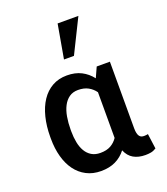

<svg xmlns="http://www.w3.org/2000/svg" viewBox="-149 -921 899 1035"><g transform="rotate(-20 300.0 -403.5)"><path d="M498 -528.3V-147Q498 -129.4 500.7 -118.2Q503.4 -106.9 508.3 -100.3Q513.2 -93.8 519.8 -91.3Q526.4 -88.9 534.2 -88.9Q547.4 -88.9 557.1 -91.3L568.8 -4.9Q553.2 4.9 538.3 7.6Q523.4 10.3 506.8 10.3Q467.3 10.3 439.2 -5.6Q411.1 -21.5 396.5 -56.6Q371.6 -24.4 336.2 -7.3Q300.8 9.8 252.9 9.8Q206.1 9.8 169.4 -9.3Q132.8 -28.3 107.9 -62.3Q83 -96.2 70.1 -143.3Q57.1 -190.4 57.1 -246.6V-256.8Q57.1 -318.4 70.1 -370.1Q83 -421.9 107.9 -459.2Q132.8 -496.6 169.4 -517.3Q206.1 -538.1 253.9 -538.1Q301.3 -538.1 336.2 -520.3Q371.1 -502.4 396 -470.2L422.4 -528.3ZM173.8 -246.6Q173.8 -212.4 179.7 -182.6Q185.5 -152.8 198.5 -130.9Q211.4 -108.9 232.2 -96.2Q252.9 -83.5 282.7 -83.5Q318.4 -83.5 342.3 -96.9Q366.2 -110.4 381.3 -133.3V-147V-395.5Q365.7 -417.5 341.8 -430.7Q317.9 -443.8 283.7 -443.8Q253.9 -443.8 232.9 -429Q211.9 -414.1 198.7 -388.4Q185.5 -362.8 179.7 -328.9Q173.8 -294.9 173.8 -256.8ZM303.7 -818.4H422.9L326.7 -624H269.5Z"/></g></svg>

Font: Roboto Mono
Style: Regular
Weight: 500
Designer: Google
Version: Version 2.000986; 2015; ttfautohint (v1.3)